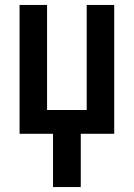

<svg xmlns="http://www.w3.org/2000/svg" viewBox="-20 -540 540 775"><path d="M194 215V0H59V-520H170V-96H330V-520H441V0H306V215Z"/></svg>

Font: Iosevka Term
Style: Bold
Weight: 700
Monospace: yes
Designer: Belleve Invis
Foundry: Belleve Invis
Version: Version 30.0.1